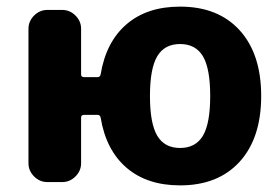

<svg xmlns="http://www.w3.org/2000/svg" viewBox="-20 -550 845 580"><path d="M593 -380Q571 -417 524 -417Q477 -417 455 -380Q433 -343 433 -260Q433 -177 455 -140Q477 -103 524 -103Q571 -103 593 -140Q615 -177 615 -260Q615 -343 593 -380ZM123 0Q100 0 83 -17Q66 -34 66 -57V-463Q66 -486 83 -503Q100 -520 123 -520H168Q191 -520 208 -503Q225 -486 225 -463V-325Q225 -317 234 -317H275Q282 -317 284 -325Q300 -423 362 -476.5Q424 -530 524 -530Q639 -530 704 -458.5Q769 -387 769 -260Q769 -133 704 -61.5Q639 10 524 10Q424 10 362 -43.5Q300 -97 284 -195Q282 -203 275 -203H234Q225 -203 225 -195V-57Q225 -34 208 -17Q191 0 168 0Z"/></svg>

Font: Rounded Mplus 1c ExtraBold
Style: Regular
Weight: 800
Version: Version 1.059.20150529